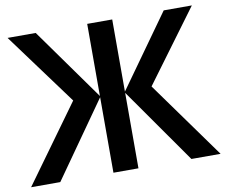

<svg xmlns="http://www.w3.org/2000/svg" viewBox="-78 -811 1066 907"><g transform="rotate(-10 454.5 -357.0)"><path d="M267 -369 13 -714H148L395 -368V-714H515V-368L762 -714H897L643 -370L909 0H769L515 -362V0H395V-362L140 0H0Z"/></g></svg>

Font: Noto Sans SemiBold
Style: Regular
Weight: 600
Designer: Monotype Design Team
Foundry: Monotype Imaging Inc.
Version: Version 2.007